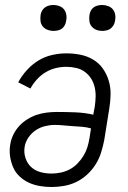

<svg xmlns="http://www.w3.org/2000/svg" viewBox="-20 -742 515 770"><path d="M187 8Q163 8 139.5 4Q116 0 95.5 -9.5Q75 -19 58.5 -34.5Q42 -50 33 -70.5Q24 -91 20.5 -114.5Q17 -138 21 -162Q24 -182 33 -201Q42 -220 56.5 -236Q71 -252 89.5 -263.5Q108 -275 127.5 -281.5Q147 -288 167.5 -290.5Q188 -293 208 -293Q245 -293 282.5 -291.5Q320 -290 354 -282L360 -314Q363 -334 363.5 -354Q364 -374 359.5 -393Q355 -412 345 -427.5Q335 -443 320 -454Q305 -465 285.5 -469.5Q266 -474 246 -474Q225 -474 204 -469Q183 -464 163.5 -452.5Q144 -441 128.5 -424Q113 -407 102 -387L53 -412Q67 -438 88 -461Q109 -484 134.5 -499.5Q160 -515 189 -521.5Q218 -528 246 -528Q275 -528 302.5 -522.5Q330 -517 353.5 -503Q377 -489 392.5 -467Q408 -445 416 -418.5Q424 -392 423.5 -363Q423 -334 418 -305L398 -180Q393 -155 385.5 -130.5Q378 -106 364 -83.5Q350 -61 330 -42.5Q310 -24 286.5 -12.5Q263 -1 237 3.5Q211 8 187 8ZM187 -46Q205 -46 224 -50Q243 -54 260 -63Q277 -72 291 -86.5Q305 -101 315 -117.5Q325 -134 330.5 -152Q336 -170 339 -189L345 -227Q328 -232 310 -233.5Q292 -235 273 -236Q254 -237 236 -239Q218 -241 199 -241Q180 -241 160 -236Q140 -231 123 -219.5Q106 -208 94 -190.5Q82 -173 79 -154Q75 -131 82 -109Q89 -87 104.5 -72.5Q120 -58 141.5 -52Q163 -46 187 -46ZM390 -618Q377 -618 366 -622.5Q355 -627 347.5 -636Q340 -645 338.5 -657.5Q337 -670 339 -683Q340 -691 344.5 -699.5Q349 -708 356.5 -713Q364 -718 372.5 -720Q381 -722 390 -722Q402 -722 414 -717.5Q426 -713 433 -704Q440 -695 442 -682.5Q444 -670 441 -657Q440 -649 435 -640.5Q430 -632 423 -627Q416 -622 407 -620Q398 -618 390 -618ZM194 -618Q182 -618 170.5 -622.5Q159 -627 151.5 -636Q144 -645 142.5 -657.5Q141 -670 143 -683Q144 -691 149 -699.5Q154 -708 161.5 -713Q169 -718 177.5 -720Q186 -722 194 -722Q207 -722 218.5 -717.5Q230 -713 237 -704Q244 -695 246 -682.5Q248 -670 245 -657Q244 -649 239.5 -640.5Q235 -632 228 -627Q221 -622 212 -620Q203 -618 194 -618Z"/></svg>

Font: Iosevka QP Light
Style: Italic
Weight: 300
Italic angle: -9°
Designer: Belleve Invis
Foundry: Belleve Invis
Version: Version 20.0.0; ttfautohint (v1.8.4)